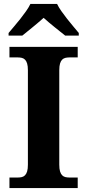

<svg xmlns="http://www.w3.org/2000/svg" viewBox="-20 -951 441 971"><path d="M27.8 0V-53.2H69.8Q81.1 -53.2 90.3 -55.4Q99.6 -57.6 106.4 -64.5Q113.3 -71.3 117.2 -84Q121.1 -96.7 121.1 -118.2V-595.7Q121.1 -617.2 117.2 -629.9Q113.3 -642.6 106.4 -649.4Q99.6 -656.2 90.3 -658.4Q81.1 -660.6 69.8 -660.6H27.8V-713.9H373V-660.6H331.1Q320.3 -660.6 310.8 -658.4Q301.3 -656.2 294.4 -649.4Q287.6 -642.6 283.7 -629.9Q279.8 -617.2 279.8 -595.7V-118.2Q279.8 -96.7 283.7 -84Q287.6 -71.3 294.4 -64.5Q301.3 -57.6 310.8 -55.4Q320.3 -53.2 331.1 -53.2H373V0ZM23.4 -784.2Q35.2 -798.3 51 -816.9Q66.9 -835.4 82.5 -855.2Q98.1 -875 112.1 -894.8Q126 -914.6 133.8 -931.2H268.6Q276.4 -914.6 290.3 -894.8Q304.2 -875 319.8 -855.2Q335.4 -835.4 351.1 -816.9Q366.7 -798.3 378.4 -784.2V-771H309.6Q299.3 -779.3 285.2 -790.5Q271 -801.8 255.9 -814Q240.7 -826.2 226.3 -838.4Q211.9 -850.6 200.7 -860.8Q189.5 -850.6 175 -838.4Q160.6 -826.2 145.8 -814Q130.9 -801.8 116.9 -790.5Q103 -779.3 92.8 -771H23.4Z"/></svg>

Font: Droids
Style: b
Weight: 700
Foundry: Ascender Corporation
Version: Version 1.00 build 113